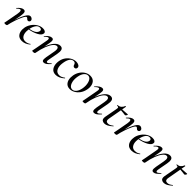

<svg xmlns="http://www.w3.org/2000/svg" viewBox="406 -1867 3292 3292"><g transform="rotate(45 2052.0 -221.5)"><path d="M296 -312Q289 -316 281 -325Q276 -330 270.5 -334.5Q265 -339 258 -339Q238 -339 209.5 -282.5Q181 -226 155.5 -147.5Q130 -69 118 -9Q116 -1 106 3.5Q96 8 79 8Q53 8 53 1Q54 -5 59.5 -30Q65 -55 68 -74L104 -271Q108 -294 108 -313Q108 -353 86 -353Q65 -353 27 -315Q26 -314 24 -314Q21 -314 19 -317.5Q17 -321 19 -323Q51 -360 78 -377.5Q105 -395 131 -395Q152 -395 162 -382Q172 -369 172 -338Q172 -314 166 -276L145 -159Q177 -262 215.5 -328.5Q254 -395 292 -395Q313 -395 332 -380Q351 -365 351 -345Q351 -330 340.5 -318.5Q330 -307 314 -307Q303 -307 296 -312Z M627 -58Q630 -58 632.5 -55Q635 -52 633 -49Q562 12 484 12Q418 12 385 -29Q352 -70 352 -135Q352 -157 357 -185Q367 -237 400.5 -286.5Q434 -336 484 -367.5Q534 -399 590 -399Q625 -399 644 -386.5Q663 -374 663 -353Q663 -306 594.5 -267.5Q526 -229 429 -212Q425 -188 425 -160Q425 -99 451.5 -62Q478 -25 529 -25Q584 -25 626 -58ZM584 -324Q586 -334 586 -337Q586 -354 573.5 -363Q561 -372 543 -372Q502 -372 473 -331.5Q444 -291 431 -226Q569 -252 584 -324Z M758 -376Q787 -395 814 -395Q834 -395 843 -383.5Q852 -372 852 -347Q852 -332 847 -302L827 -192Q863 -290 911 -344.5Q959 -399 1012 -399Q1045 -399 1061.5 -380Q1078 -361 1078 -322Q1078 -299 1072 -267L1039 -89Q1036 -74 1036 -64Q1036 -34 1055 -34Q1065 -34 1080 -45Q1095 -56 1117 -77Q1119 -79 1120 -79Q1123 -79 1125 -75.5Q1127 -72 1125 -69Q1091 -29 1064 -10Q1037 9 1011 9Q991 9 982 -2.5Q973 -14 973 -40Q973 -57 978 -89L1007 -248Q1013 -278 1013 -300Q1013 -354 974 -354Q942 -354 908 -313Q874 -272 844 -194Q814 -116 795 -9Q793 -1 783 3.5Q773 8 756 8Q729 8 729 1L733 -19Q742 -62 744 -74L785 -297Q788 -312 788 -322Q788 -353 769 -353Q745 -353 703 -309Q702 -308 700 -308Q697 -308 695 -311.5Q693 -315 695 -317Q729 -357 758 -376Z M1456 -68Q1459 -68 1461.5 -64Q1464 -60 1462 -58Q1385 13 1306 13Q1240 13 1207.5 -32Q1175 -77 1175 -144Q1175 -174 1181 -202Q1192 -261 1226.5 -306Q1261 -351 1307 -375Q1353 -399 1398 -399Q1434 -399 1460.5 -383.5Q1487 -368 1487 -342Q1487 -325 1477 -313Q1467 -301 1448 -301Q1417 -301 1408 -337Q1397 -375 1360 -375Q1318 -375 1291 -336.5Q1264 -298 1253 -234Q1246 -194 1246 -168Q1246 -104 1273 -65Q1300 -26 1354 -26Q1403 -26 1454 -67Z M1820 -83Q1786 -36 1741 -11Q1696 14 1649 14Q1587 14 1553.5 -28.5Q1520 -71 1520 -139Q1520 -161 1525 -193Q1536 -252 1567.5 -299Q1599 -346 1644 -372.5Q1689 -399 1739 -399Q1803 -399 1837.5 -357.5Q1872 -316 1872 -248Q1872 -222 1866 -193Q1853 -130 1820 -83ZM1802 -212Q1802 -280 1777.5 -327.5Q1753 -375 1708 -375Q1670 -375 1639 -338Q1608 -301 1596 -236Q1589 -198 1589 -169Q1589 -102 1614.5 -56.5Q1640 -11 1684 -11Q1723 -11 1753.5 -48Q1784 -85 1796 -149Q1802 -181 1802 -212Z M1979 -376Q2008 -395 2035 -395Q2055 -395 2064 -383.5Q2073 -372 2073 -347Q2073 -332 2068 -302L2048 -192Q2084 -290 2132 -344.5Q2180 -399 2233 -399Q2266 -399 2282.5 -380Q2299 -361 2299 -322Q2299 -299 2293 -267L2260 -89Q2257 -74 2257 -64Q2257 -34 2276 -34Q2286 -34 2301 -45Q2316 -56 2338 -77Q2340 -79 2341 -79Q2344 -79 2346 -75.5Q2348 -72 2346 -69Q2312 -29 2285 -10Q2258 9 2232 9Q2212 9 2203 -2.5Q2194 -14 2194 -40Q2194 -57 2199 -89L2228 -248Q2234 -278 2234 -300Q2234 -354 2195 -354Q2163 -354 2129 -313Q2095 -272 2065 -194Q2035 -116 2016 -9Q2014 -1 2004 3.5Q1994 8 1977 8Q1950 8 1950 1L1954 -19Q1963 -62 1965 -74L2006 -297Q2009 -312 2009 -322Q2009 -353 1990 -353Q1966 -353 1924 -309Q1923 -308 1921 -308Q1918 -308 1916 -311.5Q1914 -315 1916 -317Q1950 -357 1979 -376Z M2632 -340Q2627 -340 2594.5 -345Q2562 -350 2528 -351L2484 -106Q2481 -91 2481 -79Q2481 -54 2493 -42.5Q2505 -31 2531 -31Q2555 -31 2576.5 -41.5Q2598 -52 2624 -73H2625Q2628 -73 2631 -70Q2634 -67 2632 -65Q2587 -24 2552.5 -6Q2518 12 2486 12Q2454 12 2434 -3.5Q2414 -19 2414 -56Q2414 -62 2416 -80L2458 -306Q2462 -323 2462 -337Q2462 -351 2454 -355.5Q2446 -360 2424 -360Q2421 -360 2421 -365Q2421 -368 2422.5 -371Q2424 -374 2425 -374Q2462 -374 2489.5 -396.5Q2517 -419 2529 -454Q2529 -457 2536 -457Q2540 -457 2543.5 -455.5Q2547 -454 2546 -453L2532 -376Q2556 -377 2578 -378.5Q2600 -380 2618 -381Q2647 -384 2658 -384Q2662 -384 2664 -381Q2666 -378 2665 -374Q2662 -364 2652 -352Q2642 -340 2632 -340Z M2956 -312Q2949 -316 2941 -325Q2936 -330 2930.5 -334.5Q2925 -339 2918 -339Q2898 -339 2869.5 -282.5Q2841 -226 2815.5 -147.5Q2790 -69 2778 -9Q2776 -1 2766 3.5Q2756 8 2739 8Q2713 8 2713 1Q2714 -5 2719.5 -30Q2725 -55 2728 -74L2764 -271Q2768 -294 2768 -313Q2768 -353 2746 -353Q2725 -353 2687 -315Q2686 -314 2684 -314Q2681 -314 2679 -317.5Q2677 -321 2679 -323Q2711 -360 2738 -377.5Q2765 -395 2791 -395Q2812 -395 2822 -382Q2832 -369 2832 -338Q2832 -314 2826 -276L2805 -159Q2837 -262 2875.5 -328.5Q2914 -395 2952 -395Q2973 -395 2992 -380Q3011 -365 3011 -345Q3011 -330 3000.5 -318.5Q2990 -307 2974 -307Q2963 -307 2956 -312Z M3287 -58Q3290 -58 3292.5 -55Q3295 -52 3293 -49Q3222 12 3144 12Q3078 12 3045 -29Q3012 -70 3012 -135Q3012 -157 3017 -185Q3027 -237 3060.5 -286.5Q3094 -336 3144 -367.5Q3194 -399 3250 -399Q3285 -399 3304 -386.5Q3323 -374 3323 -353Q3323 -306 3254.5 -267.5Q3186 -229 3089 -212Q3085 -188 3085 -160Q3085 -99 3111.5 -62Q3138 -25 3189 -25Q3244 -25 3286 -58ZM3244 -324Q3246 -334 3246 -337Q3246 -354 3233.5 -363Q3221 -372 3203 -372Q3162 -372 3133 -331.5Q3104 -291 3091 -226Q3229 -252 3244 -324Z M3418 -376Q3447 -395 3474 -395Q3494 -395 3503 -383.5Q3512 -372 3512 -347Q3512 -332 3507 -302L3487 -192Q3523 -290 3571 -344.5Q3619 -399 3672 -399Q3705 -399 3721.5 -380Q3738 -361 3738 -322Q3738 -299 3732 -267L3699 -89Q3696 -74 3696 -64Q3696 -34 3715 -34Q3725 -34 3740 -45Q3755 -56 3777 -77Q3779 -79 3780 -79Q3783 -79 3785 -75.5Q3787 -72 3785 -69Q3751 -29 3724 -10Q3697 9 3671 9Q3651 9 3642 -2.5Q3633 -14 3633 -40Q3633 -57 3638 -89L3667 -248Q3673 -278 3673 -300Q3673 -354 3634 -354Q3602 -354 3568 -313Q3534 -272 3504 -194Q3474 -116 3455 -9Q3453 -1 3443 3.5Q3433 8 3416 8Q3389 8 3389 1L3393 -19Q3402 -62 3404 -74L3445 -297Q3448 -312 3448 -322Q3448 -353 3429 -353Q3405 -353 3363 -309Q3362 -308 3360 -308Q3357 -308 3355 -311.5Q3353 -315 3355 -317Q3389 -357 3418 -376Z M4071 -340Q4066 -340 4033.5 -345Q4001 -350 3967 -351L3923 -106Q3920 -91 3920 -79Q3920 -54 3932 -42.5Q3944 -31 3970 -31Q3994 -31 4015.5 -41.5Q4037 -52 4063 -73H4064Q4067 -73 4070 -70Q4073 -67 4071 -65Q4026 -24 3991.5 -6Q3957 12 3925 12Q3893 12 3873 -3.5Q3853 -19 3853 -56Q3853 -62 3855 -80L3897 -306Q3901 -323 3901 -337Q3901 -351 3893 -355.5Q3885 -360 3863 -360Q3860 -360 3860 -365Q3860 -368 3861.5 -371Q3863 -374 3864 -374Q3901 -374 3928.5 -396.5Q3956 -419 3968 -454Q3968 -457 3975 -457Q3979 -457 3982.5 -455.5Q3986 -454 3985 -453L3971 -376Q3995 -377 4017 -378.5Q4039 -380 4057 -381Q4086 -384 4097 -384Q4101 -384 4103 -381Q4105 -378 4104 -374Q4101 -364 4091 -352Q4081 -340 4071 -340Z"/></g></svg>

Font: CormorantInfant-MediumItalic
Style: Italic
Weight: 500
Italic angle: -10°
Designer: Christian Thalmann (Catharsis Fonts)
Foundry: Catharsis Fonts
Version: Version 3.303